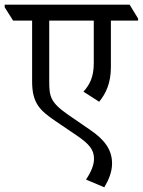

<svg xmlns="http://www.w3.org/2000/svg" viewBox="-59 -643 609 819"><path d="M386 156C404 125 419 92 419 54C419 -4 387 -47 327 -88L231 -154C155 -207 151 -232 151 -298V-555H341V-373C341 -314 323 -281 297 -252L364 -209C392 -243 414 -288 414 -356V-555H530V-564L494 -623H-39V-612L-3 -555H78V-295C78 -201 113 -171 177 -127L270 -64C319 -30 342 -6 342 34C342 60 331 88 308 123Z"/></svg>

Font: Noto Serif Devanagari SemiCondensed
Style: Regular
Weight: 400
Width: 4
Designer: Universal Thirst, Indian Type Foundry and the Monotype Design Team
Foundry: Monotype Imaging Inc.
Version: Version 2.004